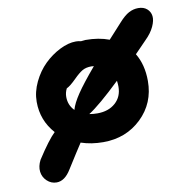

<svg xmlns="http://www.w3.org/2000/svg" viewBox="-77 -626 801 826"><g transform="rotate(-10 323.5 -213.0)"><path d="M105 126Q81.1 126 63.2 109.1Q45.4 92.3 42.5 68.4Q39.6 44.4 53.2 18.1Q104 -60.5 133.8 -88.9Q80.1 -148.9 80.1 -230Q80.1 -273.4 100.6 -316.2Q121.1 -358.9 152.1 -389.2Q183.1 -419.4 220.5 -438.2Q257.8 -457 291 -457Q302.7 -457 313 -454.1Q326.7 -456.1 333 -456.1Q390.6 -456.1 436 -439Q486.8 -495.1 495.1 -503.9Q519 -530.8 538.8 -541.3Q558.6 -551.8 580.1 -551.8Q603.5 -551.8 617.9 -539.3Q632.3 -526.9 634.8 -507.6Q637.2 -488.3 625 -461.9Q612.8 -435.5 586.9 -410.2Q577.6 -400.9 560.8 -383.3Q543.9 -365.7 536.1 -357.9Q566.9 -307.1 566.9 -235.8Q566.9 -139.2 499.8 -74.5Q432.6 -9.8 333 -9.8Q280.3 -9.8 235.8 -24.9Q234.9 -23.4 209.5 15.6Q184.1 54.7 168 81.1Q140.6 126 105 126ZM209 -229Q209 -192.9 233.9 -168Q241.2 -195.3 267.8 -234.9Q294.4 -274.4 349.1 -338.9Q345.2 -339.8 337.9 -339.8Q314.5 -339.8 298.6 -330.6Q282.7 -321.3 261.2 -299.8Q233.4 -272 217.8 -265.1Q209 -248 209 -229ZM438 -233.9Q438 -244.1 436 -259.8Q342.3 -169.9 293.9 -139.2Q310.5 -136.2 329.1 -136.2Q377.9 -136.2 408 -163.1Q438 -189.9 438 -233.9Z"/></g></svg>

Font: Shantell Sans Irregular Bouncy
Style: Regular
Weight: 600
Designer: Stephen Nixon, Anya Danilova, Shantell Martin
Foundry: Arrow Type
Version: Version 1.006;[9816181b4]